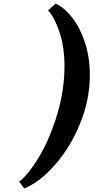

<svg xmlns="http://www.w3.org/2000/svg" viewBox="-20 -834 568 1075"><path d="M87 183Q142 141 201.5 39.5Q261 -62 301 -196Q341 -330 341 -464Q341 -571 313 -654.5Q285 -738 249 -776L292 -814Q342 -790 386 -733Q430 -676 456.5 -593.5Q483 -511 483 -414Q483 -274 427.5 -140Q372 -6 286.5 90.5Q201 187 116 221Z"/></svg>

Font: Be Vietnam ExtraBold
Style: Italic
Weight: 800
Italic angle: -9.778°
Designer: Gabriel Lam
Foundry: TypeRant
Version: Version 3.000